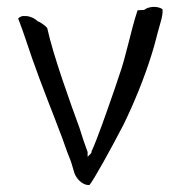

<svg xmlns="http://www.w3.org/2000/svg" viewBox="-20 -534 529 561"><path d="M33 -480 45 -448C48 -440 51 -430 54 -422C79 -345 111 -262 140 -188L154 -151C163 -130 174 -94 183 -73C189 -59 190 -52 196 -33C203 -6 229 10 242 6C257 -14 301 -93 340 -168C370 -229 402 -306 424 -378C433 -406 439 -434 447 -461C450 -472 454 -484 455 -497V-507C441 -517 415 -516 401 -505H400L382 -504C362 -445 349 -370 327 -310L315 -274C288 -196 264 -128 249 -95L248 -94V-93C247 -91 249 -89 245 -85L236 -76V-90C226 -117 221 -132 212 -161C187 -229 135 -373 118 -452C115 -457 101 -467 93 -471H91C80 -483 61 -488 53 -487H52C46 -488 39 -486 33 -480ZM455 -496V-497Z"/></svg>

Font: Vapor
Style: Lit
Weight: 300
Foundry: Cannot Into Space Fonts
Version: Version 0.179